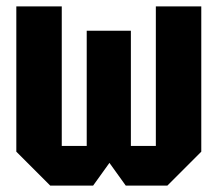

<svg xmlns="http://www.w3.org/2000/svg" viewBox="-20 -580 680 600"><path d="M389 -484V-124H467V-560H609V-106L503 0H373L322 -71L271 0H137L31 -106V-560H173V-124H251V-484Z"/></svg>

Font: Tektur Condensed SemiBold
Style: Regular
Weight: 600
Width: 3
Designer: Adam Jagosz
Foundry: Adam Jagosz
Version: Version 1.005;gftools[0.9.30]